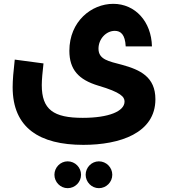

<svg xmlns="http://www.w3.org/2000/svg" viewBox="-20 -470 887 1002"><path d="M415 286C605 286 791 225 791 48C791 -69 711 -106 616 -132C548 -150 494 -159 494 -216C494 -267 534 -309 579 -309C610 -309 633 -290 636 -228H773C770 -357 686 -450 571 -450C457 -450 342 -358 342 -205C342 -107 390 -54 493 -23C612 12 630 36 630 60C630 111 547 145 412 145C259 145 198 102 198 -26C198 -54 202 -94 207 -139L57 -159C50 -98 46 -51 46 -15C46 198 187 286 415 286ZM333 512C372 512 403 480 403 442C403 404 372 372 333 372C295 372 264 404 264 442C264 480 295 512 333 512ZM496 512C535 512 566 480 566 442C566 404 535 372 496 372C458 372 427 404 427 442C427 480 458 512 496 512Z"/></svg>

Font: UULA Sans
Style: Bold
Weight: 700
Designer: Mohamed Gaber, Laura Garcia Mut
Foundry: Kief Type Foundry
Version: Version 3.006;hotconv 1.0.109;makeotfexe 2.5.65596